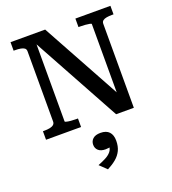

<svg xmlns="http://www.w3.org/2000/svg" viewBox="-180 -844 1176 1313"><g transform="rotate(-20 408.5 -187.5)"><path d="M49 0V-62H59Q82 -62 99.5 -65.5Q117 -69 127 -77.5Q137 -86 137 -100V-612Q137 -627 127 -634.5Q117 -642 99.5 -645Q82 -648 59 -648H49V-710H301L629 -112L614 -111V-636Q614 -640 601.5 -642.5Q589 -645 571 -646.5Q553 -648 535 -648H521V-710H776V-648H765Q743 -648 725.5 -645Q708 -642 698 -634Q688 -626 688 -611V0H559L193 -668L211 -667V-74Q211 -71 223.5 -68Q236 -65 254.5 -63.5Q273 -62 290 -62H304V0ZM378 335 327 286Q360 273 385.5 259.5Q411 246 425.5 228Q440 210 440 185L455 192Q446 197 434 199Q422 201 410 201Q376 201 358 185Q340 169 340 143Q340 117 358.5 100Q377 83 414 83Q456 83 477 105.5Q498 128 498 170Q498 211 483.5 241Q469 271 442 293.5Q415 316 378 335Z"/></g></svg>

Font: Roboto Serif 20pt Medium
Style: Regular
Weight: 500
Version: Version 1.008